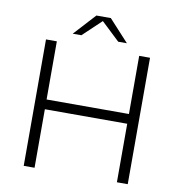

<svg xmlns="http://www.w3.org/2000/svg" viewBox="-93 -961 978 1047"><g transform="rotate(10 396.0 -438.0)"><path d="M246 -756H294L396 -852.4L498 -756H546L436 -876H356ZM108 0H168V-324H624V0H684V-700H624V-378H168V-700H108Z"/></g></svg>

Font: Resamitz
Style: Regular
Weight: 500
Designer: gluk
Foundry: gluk
Version: Version 0.047